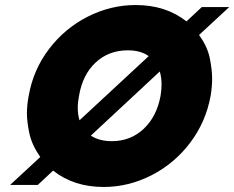

<svg xmlns="http://www.w3.org/2000/svg" viewBox="-20 -736 931 763"><path d="M771 -597Q805 -550 814 -503.5Q823 -457 823 -424Q823 -391 817 -355Q798 -251 735.5 -168.5Q673 -86 582 -39.5Q491 7 392 7Q273 7 191 -58L130 -1H20L140 -112Q106 -161 96.5 -207Q87 -253 87 -285Q87 -319 94 -355Q112 -459 175 -541.5Q238 -624 329 -670Q420 -716 519 -716Q639 -716 721 -651L782 -708H891ZM294 -355Q289 -330 289 -308Q289 -281 296 -258L571 -513Q539 -536 488 -536Q412 -536 360 -487.5Q308 -439 294 -355ZM618 -355Q622 -379 622 -400Q622 -428 615 -452L341 -197Q375 -175 424 -175Q499 -175 551 -224Q603 -273 618 -355Z"/></svg>

Font: Fz Poppins ExtBd
Style: Italic
Weight: 800
Italic angle: -10°
Designer: Ninad Kale (Devanagari), Jonny Pinhorn (Latin)
Foundry: Indian Type Foundry
Version: Vit hóa bi Vntype.Com & FontZin.Com